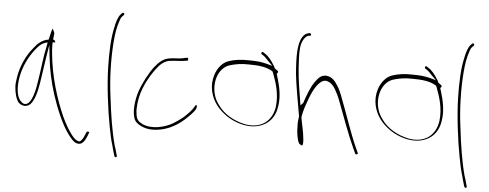

<svg xmlns="http://www.w3.org/2000/svg" viewBox="-56 -845 3077 1208"><g transform="rotate(5 1483.0 -241.0)"><path d="M41 -176C43 -136 54 -95 71 -75C92 -56 122 -51 145 -73C171 -100 185 -155 194 -212C203 -267 210 -325 219 -381L231 -453L239 -380C248 -297 265 -220 290 -143C317 -60 358 39 401 96C422 125 439 142 454 147C489 159 507 129 521 94L529 72C531 70 528 69 523 68C517 72 516 69 515 63V66L505 88C500 102 494 114 486 123C479 135 470 137 459 131C445 126 430 110 414 87C396 62 377 29 358 -12C309 -121 266 -262 253 -402C251 -421 250 -438 250 -453V-471L258 -473C264 -473 266 -472 266 -471V-473C266 -482 263 -487 252 -490C253 -507 255 -518 256 -531C251 -545 245 -555 242 -558C242 -557 240 -553 239 -549C236 -539 227 -503 224 -486L223 -488C219 -484 219 -485 211 -485C175 -473 155 -455 130 -422C93 -378 59 -310 47 -238C43 -214 40 -194 41 -176ZM62 -236C74 -305 107 -369 142 -413C159 -434 174 -454 202 -464L219 -469L215 -445C199 -375 192 -290 179 -214C174 -180 155 -61 105 -71C97 -73 90 -78 83 -86C52 -117 53 -186 62 -236Z M612 -350C614 -236 635 -74 654 24C663 74 672 112 681 141C689 170 693 188 696 195V196L701 210C709 216 715 216 715 203L711 192V191C709 182 704 165 695 137C672 52 656 -51 643 -161C628 -272 624 -394 632 -502C637 -566 643 -601 658 -645C662 -657 665 -666 673 -673L682 -682C683 -683 684 -686 684 -688C684 -693 681 -696 676 -696C674 -696 672 -695 671 -694L662 -685C646 -669 635 -633 628 -596C613 -529 610 -444 612 -350Z M812 -26C827 -3 870 18 913 20C999 24 1072 -17 1120 -60C1145 -83 1176 -112 1187 -135C1191 -149 1189 -156 1187 -157H1186C1184 -160 1178 -155 1176 -148C1162 -122 1136 -96 1110 -73C1092 -58 1072 -45 1050 -31C1004 -4 922 20 858 -9C832 -22 818 -35 815 -74C812 -90 813 -110 815 -132C823 -222 869 -304 911 -360C933 -390 956 -412 991 -420H992C1003 -421 1014 -422 1023 -423C1043 -425 1071 -425 1084 -428C1098 -430 1107 -431 1108 -432V-433C1112 -450 1107 -450 1093 -448H1092C1081 -445 1076 -443 1057 -441C1031 -439 1012 -439 989 -435C952 -429 925 -404 899 -371C868 -331 833 -264 815 -210C797 -155 786 -69 812 -26Z M1281 -355C1259 -284 1281 -216 1314 -171C1340 -135 1383 -100 1426 -81C1465 -63 1520 -48 1573 -58C1645 -72 1691 -122 1700 -200C1709 -258 1695 -322 1681 -368L1672 -398C1676 -402 1684 -411 1677 -416L1657 -431C1653 -438 1651 -447 1645 -453C1631 -478 1606 -508 1587 -518L1575 -526C1572 -529 1569 -528 1566 -524C1560 -513 1571 -510 1577 -506C1588 -500 1601 -484 1613 -472L1640 -445L1603 -455C1571 -464 1535 -467 1493 -467C1443 -469 1399 -463 1362 -450C1324 -437 1294 -398 1281 -355ZM1299 -223C1271 -306 1301 -400 1369 -424C1402 -435 1447 -443 1492 -441C1553 -441 1606 -436 1645 -410L1650 -397C1671 -342 1694 -271 1685 -193C1673 -102 1606 -46 1502 -64C1429 -79 1364 -117 1327 -171C1316 -186 1305 -204 1299 -223ZM1492 -441Z M1793 -407C1797 -358 1823 -213 1835 -145V-141C1832 -121 1830 -102 1831 -85V-84C1831 -40 1837 1 1850 26C1858 34 1868 39 1871 37C1877 32 1877 15 1873 -16C1870 -51 1858 -94 1851 -137V-140C1852 -142 1852 -143 1852 -146V-147L1858 -175C1861 -189 1866 -204 1871 -218C1890 -272 1913 -341 1957 -373C1965 -378 1974 -381 1983 -381H1985C2015 -376 2032 -355 2046 -332C2056 -314 2067 -293 2078 -264C2112 -175 2155 -55 2193 28L2208 60C2212 68 2228 62 2223 53L2208 20C2168 -68 2129 -190 2093 -281C2082 -312 2071 -336 2059 -355C2038 -388 2020 -410 1983 -413C1951 -413 1935 -395 1915 -367C1891 -334 1871 -281 1856 -235L1855 -231C1855 -230 1853 -228 1852 -227L1838 -213L1832 -252C1813 -368 1807 -408 1803 -508C1801 -551 1802 -594 1819 -624C1829 -642 1838 -648 1850 -654H1860C1865 -656 1867 -661 1865 -666C1861 -677 1835 -665 1829 -661C1778 -620 1785 -508 1793 -407Z M2314 -355C2292 -284 2314 -216 2347 -171C2373 -135 2416 -100 2459 -81C2498 -63 2553 -48 2606 -58C2678 -72 2724 -122 2733 -200C2742 -258 2728 -322 2714 -368L2705 -398C2709 -402 2717 -411 2710 -416L2690 -431C2686 -438 2684 -447 2678 -453C2664 -478 2639 -508 2620 -518L2608 -526C2605 -529 2602 -528 2599 -524C2593 -513 2604 -510 2610 -506C2621 -500 2634 -484 2646 -472L2673 -445L2636 -455C2604 -464 2568 -467 2526 -467C2476 -469 2432 -463 2395 -450C2357 -437 2327 -398 2314 -355ZM2332 -223C2304 -306 2334 -400 2402 -424C2435 -435 2480 -443 2525 -441C2586 -441 2639 -436 2678 -410L2683 -397C2704 -342 2727 -271 2718 -193C2706 -102 2639 -46 2535 -64C2462 -79 2397 -117 2360 -171C2349 -186 2338 -204 2332 -223ZM2525 -441Z M2822 -350C2824 -236 2845 -74 2864 24C2873 74 2882 112 2891 141C2899 170 2903 188 2906 195V196L2911 210C2919 216 2925 216 2925 203L2921 192V191C2919 182 2914 165 2905 137C2882 52 2866 -51 2853 -161C2838 -272 2834 -394 2842 -502C2847 -566 2853 -601 2868 -645C2872 -657 2875 -666 2883 -673L2892 -682C2893 -683 2894 -686 2894 -688C2894 -693 2891 -696 2886 -696C2884 -696 2882 -695 2881 -694L2872 -685C2856 -669 2845 -633 2838 -596C2823 -529 2820 -444 2822 -350Z"/></g></svg>

Font: Stray Cat
Style: ExLt
Weight: 200
Version: Version 1.0